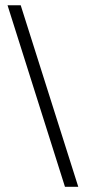

<svg xmlns="http://www.w3.org/2000/svg" viewBox="-20 -696 360 733"><path d="M278.8 17.1 59.1 -675.8H8.8L228 17.1Z"/></svg>

Font: Galatia SIL
Style: Regular
Weight: 400
Designer: Development by SIL's NRSI team
Version: Version 2.1